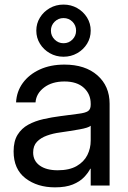

<svg xmlns="http://www.w3.org/2000/svg" viewBox="-20 -806 558 834"><path d="M218.8 7.8Q142.1 7.8 90.6 -31.7Q39.1 -71.3 39.1 -148.4Q39.1 -192.9 56.4 -220.7Q73.7 -248.5 102.8 -264.4Q131.8 -280.3 168.7 -288.6Q205.6 -296.9 244.1 -301.8Q293.5 -308.6 321.8 -312Q350.1 -315.4 362.1 -323.2Q374 -331.1 374 -350.6V-355.5Q374 -397.5 344 -424.8Q314 -452.1 259.8 -452.1Q206.1 -452.1 171.6 -426Q137.2 -399.9 134.3 -361.3H49.8Q52.2 -408.7 79.1 -445.6Q106 -482.4 152.3 -503.9Q198.7 -525.4 259.8 -525.4Q350.1 -525.4 403.1 -478.8Q456.1 -432.1 456.1 -355.5V0H374V-73.2H372.1Q362.8 -54.7 344.7 -35.9Q326.7 -17.1 296.1 -4.6Q265.6 7.8 218.8 7.8ZM230.5 -66.4Q281.2 -66.4 313 -84.7Q344.7 -103 359.4 -132.3Q374 -161.6 374 -195.3V-259.8Q364.7 -251 324.7 -243.9Q284.7 -236.8 240.2 -230.5Q210.4 -226.6 183.8 -217Q157.2 -207.5 140.6 -190.2Q124 -172.9 124 -143.6Q124 -107.4 152.6 -86.9Q181.2 -66.4 230.5 -66.4ZM255.9 -559.6Q223.1 -559.6 196.3 -575Q169.4 -590.3 153.6 -616Q137.7 -641.6 137.7 -672.9Q137.7 -704.1 153.6 -729.7Q169.4 -755.4 196.3 -770.8Q223.1 -786.1 255.9 -786.1Q288.6 -786.1 315.4 -770.8Q342.3 -755.4 358.2 -729.7Q374 -704.1 374 -672.9Q374 -641.6 358.2 -616Q342.3 -590.3 315.4 -575Q288.6 -559.6 255.9 -559.6ZM255.9 -618.2Q278.8 -618.2 294.7 -634.3Q310.5 -650.4 310.5 -672.9Q310.5 -695.8 294.7 -711.7Q278.8 -727.5 255.9 -727.5Q233.4 -727.5 217.3 -711.7Q201.2 -695.8 201.2 -672.9Q201.2 -650.4 217.3 -634.3Q233.4 -618.2 255.9 -618.2Z"/></svg>

Font: Inter Display
Style: Regular
Weight: 400
Designer: Rasmus Andersson
Foundry: rsms
Version: Version 4.001;git-9221beed3